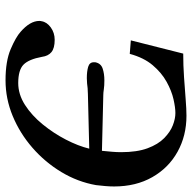

<svg xmlns="http://www.w3.org/2000/svg" viewBox="-20 -678 710 711"><g transform="rotate(90 335.5 -323.0)"><path d="M333 -350 539 -345Q541 -365 542.5 -382.5Q544 -400 544 -416Q544 -475 529.5 -514Q515 -553 492 -575.5Q469 -598 444.5 -607.5Q420 -617 399 -617Q379 -617 348 -610Q317 -603 283.5 -584.5Q250 -566 222 -533Q194 -500 180 -448L130 -452L179 -646Q223 -646 266.5 -649Q310 -652 347.5 -655Q385 -658 409 -658Q483 -658 542.5 -625Q602 -592 636.5 -531.5Q671 -471 671 -390Q671 -374 669.5 -357Q668 -340 666 -323Q654 -255 617.5 -194.5Q581 -134 527.5 -87.5Q474 -41 410 -14.5Q346 12 278 12Q207 12 162.5 -7Q118 -26 98 -44Q58 -79 58 -113Q58 -118 59 -121Q62 -141 82 -155.5Q102 -170 128 -170Q159 -170 173.5 -158Q188 -146 191 -123Q200 -74 220 -54.5Q240 -35 288 -35Q330 -35 369 -60Q408 -85 441 -125.5Q474 -166 497.5 -211.5Q521 -257 531 -298Q482 -297 430 -295.5Q378 -294 328 -293Q324 -293 318.5 -292.5Q313 -292 307 -292Q299 -291 290 -290Q281 -289 270 -289Q245 -289 228 -294Q211 -299 211 -315V-320Q215 -341 234 -347.5Q253 -354 278 -354Q289 -354 296.5 -353.5Q304 -353 311 -352Q317 -351 323 -350.5Q329 -350 333 -350Z"/></g></svg>

Font: Libertinus Serif Semibold Italic
Style: Regular
Weight: 600
Italic angle: -11.5°
Designer: Philipp H. Poll, Khaled Hosny
Foundry: Caleb Maclennan
Version: Version 7.051;RELEASE